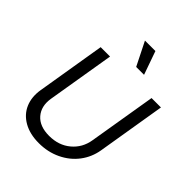

<svg xmlns="http://www.w3.org/2000/svg" viewBox="-266 -1113 1273 1273"><g transform="rotate(45 370.5 -476.5)"><path d="M640.6 -727.3H728.7L649.1 -245.7Q636.7 -171.5 592.3 -112.9Q547.9 -54.3 477.6 -20.8Q407.3 12.8 323.2 12.8Q239 12.8 180 -20.8Q121.1 -54.3 96.2 -112.9Q71.4 -171.5 83.8 -245.7L163.4 -727.3H251.4L172.6 -252.8Q159.4 -171.5 203.7 -120.6Q247.9 -69.6 337.4 -69.6Q427.2 -69.6 487.9 -120.6Q548.7 -171.5 561.8 -252.8ZM422.6 -801.1 340.2 -965.9H438.2L496.4 -801.1Z"/></g></svg>

Font: Karasuma Gothic
Style: Italic
Weight: 400
Italic angle: -9.39999°
Designer: Rasmus Andersson / Ryoko Nishizuka
Foundry: Genbu
Version: Version 1.00